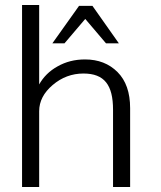

<svg xmlns="http://www.w3.org/2000/svg" viewBox="-20 -753 648 773"><path d="M137.7 0V-305.2C137.7 -344.7 155.8 -379.9 191.9 -410.6C228 -441.4 269.5 -457 315.9 -457C400.4 -457 435.1 -410.6 435.1 -311V0H503.9V-317.4C503.9 -380.9 486.8 -429.2 453.1 -462.9C419.4 -496.6 376 -513.7 322.3 -513.7C281.2 -513.7 244.6 -504.4 211.9 -485.8C179.2 -467.8 154.8 -443.4 137.7 -413.1V-732.9H68.8V0ZM239.7 -578.6 323.2 -676.8 406.7 -578.6H458.5L352.1 -729.5H298.3L190.9 -578.6Z"/></svg>

Font: Ride Light
Style: Regular
Weight: 300
Version: Version 3.000